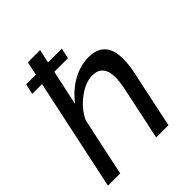

<svg xmlns="http://www.w3.org/2000/svg" viewBox="-203 -852 974 974"><g transform="rotate(-45 283.5 -365.0)"><path d="M395 -531Q515 -531 515 -401Q515 -358 505 -312L439 0H351L413 -292Q421 -334 421 -360Q421 -452 344 -452Q296 -452 242 -412.5Q188 -373 160 -315L93 0H5L133 -601H63L75 -657H145L160 -730H248L232 -657H331L319 -601H221L180 -410Q221 -466 278.5 -498.5Q336 -531 395 -531Z"/></g></svg>

Font: Raleway-v4020 Medium
Style: Italic
Weight: 500
Italic angle: -12°
Designer: Matt McInerney, Pablo Impallari, Rodrigo Fuenzalida
Foundry: Matt McInerney, Pablo Impallari, Rodrigo Fuenzalida
Version: Version 4.020;PS 004.020;hotconv 1.0.88;makeotf.lib2.5.64775